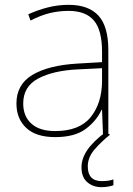

<svg xmlns="http://www.w3.org/2000/svg" viewBox="-20 -557 551 794"><path d="M264 -537Q346 -537 387 -492.5Q428 -448 428 -350V0H406L402 -103H400Q379 -57 334 -23.5Q289 10 208 10Q129 10 88.5 -28Q48 -66 48 -129Q48 -208 114.5 -247.5Q181 -287 299 -294L402 -300V-343Q402 -433 368 -472.5Q334 -512 264 -512Q224 -512 186.5 -503Q149 -494 106 -472L97 -498Q137 -516 178.5 -526.5Q220 -537 264 -537ZM301 -270Q199 -265 137.5 -232Q76 -199 76 -129Q76 -76 110 -45.5Q144 -15 208 -15Q308 -15 354.5 -72Q401 -129 402 -220V-275ZM343 131Q343 192 401 192Q430 192 449 185V209Q441 212 428 214.5Q415 217 399 217Q365 217 341 196.5Q317 176 317 135Q317 99 341 63.5Q365 28 417 -11L435 0Q401 27 372 60Q343 93 343 131Z"/></svg>

Font: Noto Sans Syriac Western Thin
Style: Regular
Weight: 100
Designer: Patrick Giasson and the Monotype Design Team
Foundry: Monotype Imaging Inc.
Version: Version 3.000; ttfautohint (v1.8.4.7-5d5b)